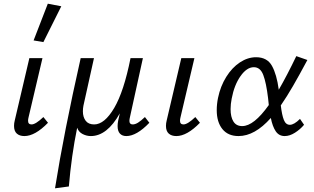

<svg xmlns="http://www.w3.org/2000/svg" viewBox="-20 -731 1699 1040"><path d="M56 -49Q56 -64 60 -79L139 -416H210L135 -97Q132 -85 132 -77Q132 -57 151 -57Q173 -57 215 -97L240 -66Q170 6 112 6Q86 6 71 -7.5Q56 -21 56 -49ZM162 -512 239 -711 312 -697 215 -503Z M789 -66Q720 6 664 6Q642 6 629.5 -7.5Q617 -21 617 -48Q617 -61 620 -77L629 -117Q560 6 472 6Q449 6 427.5 -5Q406 -16 398 -39Q367 112 353 279L278 289Q326 -13 417 -416H489L432 -159Q429 -144 429 -128Q429 -97 444 -77Q459 -57 490 -57Q546 -57 598.5 -146Q651 -235 687 -416H754L684 -97Q681 -85 681 -76Q681 -57 699 -57Q712 -57 727.5 -66.5Q743 -76 765 -97Z M879 -49Q879 -64 883 -79L962 -416H1033L958 -97Q955 -85 955 -77Q955 -57 974 -57Q996 -57 1038 -97L1063 -66Q993 6 935 6Q909 6 894 -7.5Q879 -21 879 -49Z M1605 -87 1627 -55Q1606 -30 1577.5 -12Q1549 6 1522 6Q1491 6 1473.5 -20Q1456 -46 1447 -92Q1360 6 1272 6Q1215 6 1184.5 -32Q1154 -70 1154 -134Q1154 -167 1161 -201Q1174 -264 1205.5 -314.5Q1237 -365 1279.5 -393Q1322 -421 1367 -421Q1427 -421 1453 -374.5Q1479 -328 1490 -245Q1533 -319 1585 -427L1645 -406Q1600 -322 1567 -265Q1534 -208 1501 -160Q1507 -108 1517.5 -81.5Q1528 -55 1550 -55Q1573 -55 1605 -87ZM1436 -162 1432 -200Q1422 -283 1406 -325Q1390 -367 1355 -367Q1317 -367 1283 -319Q1249 -271 1235 -197Q1229 -167 1229 -140Q1229 -97 1244.5 -72.5Q1260 -48 1292 -48Q1355 -48 1436 -162Z"/></svg>

Font: Ysabeau Medium
Style: Italic
Weight: 500
Italic angle: -12°
Designer: Christian Thalmann (Catharsis Fonts)
Version: Version 0.003